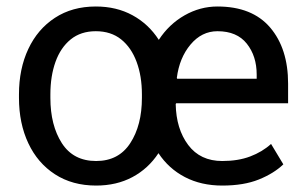

<svg xmlns="http://www.w3.org/2000/svg" viewBox="-20 -558 941 588"><path d="M274.4 10.3Q201.7 10.3 148.4 -24.2Q95.2 -58.6 66.7 -119.4Q38.1 -180.2 38.1 -258.3V-269Q38.1 -347.2 66.7 -408Q95.2 -468.8 148.2 -503.4Q201.2 -538.1 273.4 -538.1Q336.9 -538.1 386 -511.2Q435.1 -484.4 466.3 -436Q497.6 -483.9 545.2 -511Q592.8 -538.1 646 -538.1Q752.4 -538.1 807.4 -473.6Q862.3 -409.2 862.3 -301.8V-241.7H519.5L518.1 -239.3Q519.5 -163.1 556.4 -114Q593.3 -64.9 660.6 -64.9Q709.5 -64.9 746.3 -78.9Q783.2 -92.8 810.1 -117.2L847.7 -54.7Q818.8 -26.9 772.7 -8.3Q726.6 10.3 660.6 10.3Q596.2 10.3 546.4 -15.6Q496.6 -41.5 465.3 -88.9Q434.1 -41.5 385.5 -15.6Q336.9 10.3 274.4 10.3ZM274.4 -64.9Q343.3 -64.9 378.9 -119.6Q414.6 -174.3 414.6 -258.3V-269Q414.6 -324.7 398.4 -368.4Q382.3 -412.1 351.1 -437.3Q319.8 -462.4 273.4 -462.4Q227.5 -462.4 196.5 -437.3Q165.5 -412.1 149.9 -368.4Q134.3 -324.7 134.3 -269V-258.3Q134.3 -174.3 169.4 -119.6Q204.6 -64.9 274.4 -64.9ZM522.5 -316.9H766.1V-329.6Q766.1 -386.2 735.8 -424.3Q705.6 -462.4 646 -462.4Q597.7 -462.4 563.5 -421.6Q529.3 -380.9 521.5 -319.3Z"/></svg>

Font: Roboto Slab
Style: Regular
Weight: 400
Designer: Google
Version: Version 2.000; ttfautohint (v1.8.1.43-b0c9)